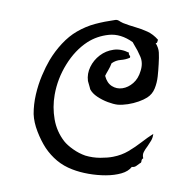

<svg xmlns="http://www.w3.org/2000/svg" viewBox="-80 -802 901 885"><g transform="rotate(10 370.5 -359.5)"><path d="M653 -232Q654 -214 648.5 -199.5Q643 -185 637 -172Q629 -157 624.5 -142.5Q620 -128 627 -113Q620 -108 621 -99.5Q622 -91 616 -88Q609 -80 601 -72.5Q593 -65 582 -65Q570 -42 540 -27.5Q510 -13 471 -6Q432 1 390.5 1Q349 1 314 -6Q272 -14 238 -33.5Q204 -53 176 -82Q149 -111 125.5 -150Q102 -189 94 -226Q86 -270 88.5 -317Q91 -364 101 -407.5Q111 -451 123 -483Q140 -528 166 -568Q192 -608 224 -635Q261 -666 301 -684.5Q341 -703 390 -719Q396 -721 402 -719.5Q408 -718 414 -715Q417 -714 420.5 -713Q424 -712 427 -711Q457 -705 486.5 -702Q516 -699 544.5 -691.5Q573 -684 599 -663Q598 -658 597.5 -652Q597 -646 591 -646Q608 -627 613 -606Q618 -585 622 -550V-549Q625 -526 627 -496.5Q629 -467 623 -439Q617 -411 596 -392Q583 -380 561 -367.5Q539 -355 514 -346.5Q489 -338 467 -336Q448 -335 421 -340Q394 -345 369 -356Q344 -367 331 -384Q331 -385 327 -393Q323 -401 319 -409.5Q315 -418 314 -420Q304 -452 313.5 -485.5Q323 -519 347 -545Q371 -571 405 -582Q439 -593 478 -581Q477 -576 478.5 -574Q480 -572 482 -570Q484 -568 485.5 -566Q487 -564 486 -559Q468 -547 446 -541.5Q424 -536 407 -519Q404 -502 397.5 -485Q391 -468 388 -457Q402 -426 426.5 -416Q451 -406 476.5 -414.5Q502 -423 521.5 -447Q541 -471 545 -508Q550 -545 532.5 -572Q515 -599 495 -621Q493 -624 490.5 -626.5Q488 -629 486 -632Q425 -661 372 -646Q319 -631 280 -595Q231 -549 202.5 -477.5Q174 -406 174 -331Q174 -273 193.5 -219Q213 -165 255 -127Q272 -112 301.5 -98Q331 -84 362 -79Q397 -75 431.5 -81Q466 -87 489 -96Q526 -110 554 -134Q582 -158 606 -184.5Q630 -211 653 -232Z"/></g></svg>

Font: Yuji Mai
Style: Regular
Weight: 400
Designer: Kataoka Yuji
Foundry: Kinuta Font Factory
Version: Version 3.002